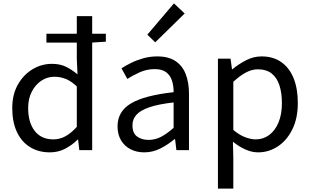

<svg xmlns="http://www.w3.org/2000/svg" viewBox="-20 -892 1843 1141"><path d="M276.6 13.4Q208.7 13.4 158.3 -17.9Q107.9 -49.1 80.3 -108.2Q52.8 -167.2 52.8 -249.5Q52.8 -329.9 85.8 -388.6Q118.9 -447.4 172.6 -480Q226.3 -512.6 288.4 -512.6Q336 -512.6 370.6 -496Q405.3 -479.4 440.6 -450.3L436.4 -542.9V-796H527.8V0H451.4L444.1 -61.8H440.7Q409.9 -30.8 368.2 -8.7Q326.5 13.4 276.6 13.4ZM296.8 -63.7Q335 -63.7 368.9 -82.2Q402.8 -100.8 436.4 -137.9V-378.7Q402.4 -410.5 370 -423.2Q337.5 -435.9 303.5 -435.9Q260.6 -435.9 225.1 -412Q189.6 -388.2 168.4 -346.2Q147.3 -304.3 147.3 -250.2Q147.3 -164.3 186.2 -114Q225.2 -63.7 296.8 -63.7ZM255.9 -638.9V-691.6H609.1V-644.3L523.9 -638.9Z M837.2 13.4Q791.9 13.4 756.1 -4.9Q720.2 -23.2 699.4 -57.9Q678.6 -92.5 678.6 -141.3Q678.6 -230.1 758.5 -277.5Q838.3 -325 1011.7 -344.2Q1012.1 -379.4 1002.8 -410.5Q993.5 -441.7 969.2 -461.5Q944.9 -481.3 900 -481.3Q852.6 -481.3 811.1 -462.8Q769.7 -444.3 737 -422.7L701.9 -486Q727 -502.3 759.8 -518.5Q792.6 -534.7 831.9 -545.7Q871.1 -556.8 914.5 -556.8Q981.2 -556.8 1022.8 -529.1Q1064.3 -501.4 1083.7 -451.5Q1103.1 -401.6 1103.1 -334V0H1028.2L1020.5 -64.9H1016.7Q978.6 -32.7 933.3 -9.7Q887.9 13.4 837.2 13.4ZM862.8 -60.6Q902 -60.6 937.3 -79Q972.5 -97.4 1011.7 -132.4V-283.2Q920.7 -273.1 866.8 -254.3Q813 -235.5 790 -209.1Q767.1 -182.6 767.1 -147.4Q767.1 -100.4 794.9 -80.5Q822.6 -60.6 862.8 -60.6ZM902.4 -640.4 855.6 -686.1 1013.7 -871.9 1077.4 -811.8Z M1275.1 229V-543.4H1350L1358.7 -480.5H1361.1Q1398.2 -511.1 1442.5 -533.9Q1486.9 -556.8 1533.9 -556.8Q1604.4 -556.8 1652.5 -522.3Q1700.7 -487.8 1725.3 -426.1Q1749.8 -364.3 1749.8 -280Q1749.8 -187.5 1716.5 -121.5Q1683.3 -55.6 1629.7 -21.1Q1576.1 13.4 1513.9 13.4Q1477.3 13.4 1439.2 -3.3Q1401.1 -20 1364.2 -49.9L1366.5 45.2V229ZM1499.3 -63.7Q1544 -63.7 1579.3 -89.4Q1614.6 -115.2 1634.9 -163.6Q1655.3 -212 1655.3 -278.8Q1655.3 -339.2 1640.7 -384.5Q1626.1 -429.8 1594.8 -454.9Q1563.5 -480.1 1511.4 -480.1Q1477.3 -480.1 1441.6 -461.3Q1406 -442.4 1366.5 -405.9V-119.9Q1403.4 -88.7 1438 -76.2Q1472.6 -63.7 1499.3 -63.7Z"/></svg>

Font: Shanggu Sans SC VF
Style: Regular
Weight: 250
Designer: GuiWonder
Version: Version 1.021